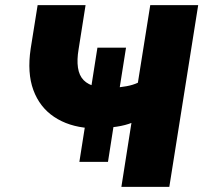

<svg xmlns="http://www.w3.org/2000/svg" viewBox="-20 -725 789 745"><path d="M451 0 490 -248Q480 -244 465 -240Q450 -236 433 -233.5Q416 -231 398 -229L422 -244L399 -97H288L311 -243L325 -228Q246 -234 190 -271.5Q134 -309 109.5 -375.5Q85 -442 99 -536L126 -705H312L285 -534Q278 -493 282.5 -462.5Q287 -432 304.5 -414Q322 -396 353 -389L333 -381L358 -540H469L443 -376L417 -384Q446 -386 471 -390.5Q496 -395 515 -404L563 -705H749L637 0Z"/></svg>

Font: Nunito Sans 10pt Black
Style: Italic
Weight: 900
Italic angle: -9°
Designer: Vernon Adams
Foundry: Vernon Adams
Version: Version 3.101;gftools[0.9.27]